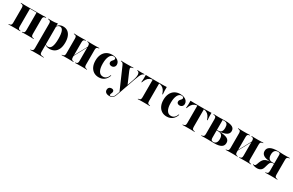

<svg xmlns="http://www.w3.org/2000/svg" viewBox="167 -1719 4885 3203"><g transform="rotate(30 2609.5 -118.0)"><path d="M388.7 -2.4Q364.5 -2.4 339.1 -2Q313.7 -1.6 277.4 0V-8.9L285.5 -9.7Q308.1 -12.1 317.3 -24.6Q326.6 -37.1 326.6 -66.9V-415.3H388.7Q415.3 -415.3 441.5 -415.7Q467.7 -416.1 505.6 -417.7V-408.9L494.4 -407.3Q470.2 -404.8 460.9 -392.7Q451.6 -380.6 451.6 -350.8V-66.9Q451.6 -37.1 460.9 -25Q470.2 -12.9 494.4 -9.7L505.6 -8.9V0Q467.7 -1.6 441.5 -2Q415.3 -2.4 388.7 -2.4ZM136.3 -2.4Q110.5 -2.4 83.9 -2Q57.3 -1.6 19.4 0V-8.9L30.6 -9.7Q55.6 -12.9 64.9 -25Q74.2 -37.1 74.2 -66.9V-350.8Q74.2 -380.6 64.9 -392.7Q55.6 -404.8 30.6 -407.3L19.4 -408.9V-417.7Q57.3 -416.1 83.9 -415.7Q110.5 -415.3 136.3 -415.3H199.2V-66.9Q199.2 -37.1 208.1 -24.6Q216.9 -12.1 239.5 -9.7L247.6 -8.9V0Q211.3 -1.6 186.3 -2Q161.3 -2.4 136.3 -2.4ZM168.5 -406.5V-415.3H357.3V-406.5Z M662.9 183.9Q637.1 183.9 610.5 184.3Q583.9 184.7 546.8 186.3V177.4L557.3 176.6Q582.3 173.4 591.5 161.3Q600.8 149.2 600.8 119.4V-208.9H725.8V119.4Q725.8 138.7 730.2 150.4Q734.7 162.1 746.8 167.7Q758.9 173.4 779 175.8L803.2 177.4V186.3Q773.4 184.7 749.6 184.3Q725.8 183.9 705.2 183.9Q684.7 183.9 662.9 183.9ZM831.5 -429Q882.3 -429 918.1 -403.2Q954 -377.4 973.4 -328.6Q992.7 -279.8 992.7 -211.3Q992.7 -140.3 971.8 -90.7Q950.8 -41.1 910.5 -14.9Q870.2 11.3 812.9 11.3Q775.8 11.3 750 -1.2Q724.2 -13.7 712.9 -30.6L714.5 -37.9Q722.6 -25.8 738.3 -16.9Q754 -8.1 774.2 -8.1Q819.4 -8.1 840.7 -57.7Q862.1 -107.3 862.1 -208.9Q862.1 -302.4 843.5 -352Q825 -401.6 784.7 -401.6Q762.9 -401.6 745.6 -387.9Q728.2 -374.2 716.1 -343.5L714.5 -350Q727.4 -388.7 757.3 -408.9Q787.1 -429 831.5 -429ZM600.8 -208.9V-350Q600.8 -380.6 591.5 -392.3Q582.3 -404 555.6 -407.3L546.8 -408.9V-417.7Q568.5 -416.1 585.1 -415.7Q601.6 -415.3 617.7 -415.3Q646.8 -415.3 673.4 -418.1Q700 -421 725.8 -426.6V-417.7V-208.9Z M1412.9 -2.4Q1388.7 -2.4 1363.7 -2Q1338.7 -1.6 1302.4 0V-8.9L1309.7 -9.7Q1333.1 -12.1 1341.9 -24.6Q1350.8 -37.1 1350.8 -66.9V-208.9H1475.8V-66.9Q1475.8 -37.1 1485.1 -25Q1494.4 -12.9 1518.5 -9.7L1529.8 -8.9V0Q1491.9 -1.6 1465.7 -2Q1439.5 -2.4 1412.9 -2.4ZM1160.5 -2.4Q1134.7 -2.4 1108.1 -2Q1081.5 -1.6 1043.5 0V-8.9L1054.8 -9.7Q1079.8 -12.9 1089.1 -25Q1098.4 -37.1 1098.4 -66.9V-350.8Q1098.4 -380.6 1089.1 -392.7Q1079.8 -404.8 1054.8 -407.3L1043.5 -408.9V-417.7Q1081.5 -416.1 1108.1 -415.7Q1134.7 -415.3 1160.5 -415.3Q1185.5 -415.3 1210.5 -415.7Q1235.5 -416.1 1271.8 -417.7V-408.9L1263.7 -408.1Q1241.1 -405.6 1232.3 -393.1Q1223.4 -380.6 1223.4 -350.8V-66.9Q1223.4 -37.1 1232.3 -24.6Q1241.1 -12.1 1263.7 -9.7L1271.8 -8.9V0Q1235.5 -1.6 1210.5 -2Q1185.5 -2.4 1160.5 -2.4ZM1350.8 -208.9V-350.8Q1350.8 -380.6 1341.5 -393.1Q1332.3 -405.6 1309.7 -408.1L1301.6 -408.9V-417.7Q1337.9 -416.1 1363.3 -415.7Q1388.7 -415.3 1412.9 -415.3Q1439.5 -415.3 1465.7 -415.7Q1491.9 -416.1 1529.8 -417.7V-408.9L1518.5 -407.3Q1494.4 -404.8 1485.1 -392.7Q1475.8 -380.6 1475.8 -350.8V-208.9ZM1190.3 -29 1188.7 -39.5 1378.2 -388.7 1379.8 -377.4Z M1761.3 11.3Q1704.8 11.3 1663.7 -15.3Q1622.6 -41.9 1600 -90.3Q1577.4 -138.7 1577.4 -205.6Q1577.4 -275 1601.6 -325Q1625.8 -375 1670.2 -402Q1714.5 -429 1775.8 -429Q1819.4 -429 1852.4 -415.7Q1885.5 -402.4 1904 -378.6Q1922.6 -354.8 1922.6 -324.2Q1922.6 -294.4 1904 -275.4Q1885.5 -256.5 1855.6 -256.5Q1831.5 -256.5 1816.9 -269Q1802.4 -281.5 1802.4 -300.8Q1802.4 -321.8 1813.7 -335.5Q1825 -349.2 1836.3 -361.7Q1847.6 -374.2 1847.6 -388.7Q1847.6 -401.6 1836.3 -409.3Q1825 -416.9 1806.5 -416.9Q1760.5 -416.9 1734.3 -364.5Q1708.1 -312.1 1708.1 -222.6Q1708.1 -130.6 1736.3 -82.3Q1764.5 -33.9 1817.7 -33.9Q1854 -33.9 1880.2 -56Q1906.5 -78.2 1922.6 -122.6L1931.5 -118.5Q1910.5 -54.8 1866.9 -21.8Q1823.4 11.3 1761.3 11.3Z M2189.5 54 2006.5 -365.3Q1999.2 -379.8 1993.1 -388.7Q1987.1 -397.6 1979 -401.6Q1971 -405.6 1959.7 -407.3L1948.4 -408.9V-417.7Q1966.9 -416.9 1994 -416.1Q2021 -415.3 2051.6 -415.3H2049.2H2058.1Q2087.1 -415.3 2111.7 -415.7Q2136.3 -416.1 2156 -416.5Q2175.8 -416.9 2187.9 -417.7V-408.9L2174.2 -407.3Q2147.6 -404 2141.5 -390.7Q2135.5 -377.4 2151.6 -337.9L2247.6 -115.3L2240.3 -107.3L2285.5 -236.3Q2304 -288.7 2308.1 -325.8Q2312.1 -362.9 2302 -383.5Q2291.9 -404 2269.4 -408.1L2263.7 -408.9V-417.7Q2286.3 -416.9 2303.2 -416.1Q2320.2 -415.3 2337.1 -415.3Q2354.8 -415.3 2369 -416.1Q2383.1 -416.9 2399.2 -417.7V-408.9L2391.1 -406.5Q2375 -400 2361.7 -385.1Q2348.4 -370.2 2333.5 -336.7Q2318.5 -303.2 2297.6 -242.7L2194.4 54ZM2071.8 192.7Q2029.8 192.7 2006 174.2Q1982.3 155.6 1982.3 123.4Q1982.3 96 1999.6 79Q2016.9 62.1 2045.2 62.1Q2066.1 62.1 2078.6 72.2Q2091.1 82.3 2091.1 99.2Q2091.1 112.9 2086.3 124.6Q2081.5 136.3 2076.6 147.2Q2071.8 158.1 2071.8 168.5Q2071.8 181.5 2087.1 181.5Q2111.3 181.5 2131.5 164.9Q2151.6 148.4 2163.7 112.9L2191.9 32.3L2200.8 35.5L2172.6 114.5Q2162.9 141.9 2149.2 159.3Q2135.5 176.6 2116.5 184.7Q2097.6 192.7 2071.8 192.7Z M2626.6 -2.4Q2600.8 -2.4 2574.6 -2Q2548.4 -1.6 2510.5 0V-8.9L2521 -9.7Q2546 -12.9 2555.2 -25Q2564.5 -37.1 2564.5 -66.9V-208.9H2689.5V-66.9Q2689.5 -37.1 2698.8 -25Q2708.1 -12.9 2733.1 -9.7L2743.5 -8.9V0Q2705.6 -1.6 2679.4 -2Q2653.2 -2.4 2626.6 -2.4ZM2600 -406.5Q2546.8 -406.5 2514.1 -391.1Q2481.5 -375.8 2462.5 -346.4Q2443.5 -316.9 2429 -275.8H2420.2Q2424.2 -312.1 2425.4 -347.6Q2426.6 -383.1 2425 -416.9Q2446.8 -416.1 2469.4 -415.7Q2491.9 -415.3 2513.7 -415.3L2600 -414.5H2654H2740.3Q2762.1 -414.5 2784.7 -415.3Q2807.3 -416.1 2829 -416.9Q2827.4 -383.1 2829 -347.6Q2830.6 -312.1 2833.9 -275.8H2824.2Q2811.3 -316.9 2791.9 -346Q2772.6 -375 2739.9 -390.7Q2707.3 -406.5 2654 -406.5ZM2564.5 -208.9V-409.7H2689.5V-208.9Z M3071 11.3Q3014.5 11.3 2973.4 -15.3Q2932.3 -41.9 2909.7 -90.3Q2887.1 -138.7 2887.1 -205.6Q2887.1 -275 2911.3 -325Q2935.5 -375 2979.8 -402Q3024.2 -429 3085.5 -429Q3129 -429 3162.1 -415.7Q3195.2 -402.4 3213.7 -378.6Q3232.3 -354.8 3232.3 -324.2Q3232.3 -294.4 3213.7 -275.4Q3195.2 -256.5 3165.3 -256.5Q3141.1 -256.5 3126.6 -269Q3112.1 -281.5 3112.1 -300.8Q3112.1 -321.8 3123.4 -335.5Q3134.7 -349.2 3146 -361.7Q3157.3 -374.2 3157.3 -388.7Q3157.3 -401.6 3146 -409.3Q3134.7 -416.9 3116.1 -416.9Q3070.2 -416.9 3044 -364.5Q3017.7 -312.1 3017.7 -222.6Q3017.7 -130.6 3046 -82.3Q3074.2 -33.9 3127.4 -33.9Q3163.7 -33.9 3189.9 -56Q3216.1 -78.2 3232.3 -122.6L3241.1 -118.5Q3220.2 -54.8 3176.6 -21.8Q3133.1 11.3 3071 11.3Z M3487.9 -2.4Q3462.1 -2.4 3435.9 -2Q3409.7 -1.6 3371.8 0V-8.9L3382.3 -9.7Q3407.3 -12.9 3416.5 -25Q3425.8 -37.1 3425.8 -66.9V-208.9H3550.8V-66.9Q3550.8 -37.1 3560.1 -25Q3569.4 -12.9 3594.4 -9.7L3604.8 -8.9V0Q3566.9 -1.6 3540.7 -2Q3514.5 -2.4 3487.9 -2.4ZM3461.3 -406.5Q3408.1 -406.5 3375.4 -391.1Q3342.7 -375.8 3323.8 -346.4Q3304.8 -316.9 3290.3 -275.8H3281.5Q3285.5 -312.1 3286.7 -347.6Q3287.9 -383.1 3286.3 -416.9Q3308.1 -416.1 3330.6 -415.7Q3353.2 -415.3 3375 -415.3L3461.3 -414.5H3515.3H3601.6Q3623.4 -414.5 3646 -415.3Q3668.5 -416.1 3690.3 -416.9Q3688.7 -383.1 3690.3 -347.6Q3691.9 -312.1 3695.2 -275.8H3685.5Q3672.6 -316.9 3653.2 -346Q3633.9 -375 3601.2 -390.7Q3568.5 -406.5 3515.3 -406.5ZM3425.8 -208.9V-409.7H3550.8V-208.9Z M3848.4 -2.4Q3822.6 -2.4 3796 -2Q3769.4 -1.6 3732.3 0L3731.5 -8.9L3742.7 -9.7Q3767.7 -12.9 3777 -25Q3786.3 -37.1 3786.3 -66.9V-350Q3786.3 -380.6 3777 -392.7Q3767.7 -404.8 3742.7 -407.3L3731.5 -408.9V-417.7Q3769.4 -416.1 3796 -415.7Q3822.6 -415.3 3848.4 -415.3Q3876.6 -415.3 3903.6 -416.5Q3930.6 -417.7 3963.7 -417.7Q4052.4 -417.7 4094 -394.4Q4135.5 -371 4135.5 -321Q4135.5 -273.4 4092.7 -246.8Q4050 -220.2 3962.9 -212.9V-212.1Q4061.3 -210.5 4110.1 -185.9Q4158.9 -161.3 4158.9 -107.3Q4158.9 -51.6 4115.3 -25.8Q4071.8 0 3980.6 0Q3953.2 0 3916.1 -1.2Q3879 -2.4 3848.4 -2.4ZM3911.3 -72.6Q3911.3 -47.6 3916.1 -33.9Q3921 -20.2 3934.3 -14.9Q3947.6 -9.7 3971.8 -9.7H3953.2Q3991.1 -9.7 4010.9 -34.7Q4030.6 -59.7 4030.6 -107.3Q4030.6 -158.1 4008.1 -182.3Q3985.5 -206.5 3938.7 -206.5H3886.3V-215.3H3923.4Q3972.6 -215.3 3993.5 -238.3Q4014.5 -261.3 4014.5 -314.5Q4014.5 -362.1 3997.6 -384.7Q3980.6 -407.3 3941.1 -407.3H3908.1L3911.3 -409.7Z M4573.4 -2.4Q4549.2 -2.4 4524.2 -2Q4499.2 -1.6 4462.9 0V-8.9L4470.2 -9.7Q4493.5 -12.1 4502.4 -24.6Q4511.3 -37.1 4511.3 -66.9V-208.9H4636.3V-66.9Q4636.3 -37.1 4645.6 -25Q4654.8 -12.9 4679 -9.7L4690.3 -8.9V0Q4652.4 -1.6 4626.2 -2Q4600 -2.4 4573.4 -2.4ZM4321 -2.4Q4295.2 -2.4 4268.5 -2Q4241.9 -1.6 4204 0V-8.9L4215.3 -9.7Q4240.3 -12.9 4249.6 -25Q4258.9 -37.1 4258.9 -66.9V-350.8Q4258.9 -380.6 4249.6 -392.7Q4240.3 -404.8 4215.3 -407.3L4204 -408.9V-417.7Q4241.9 -416.1 4268.5 -415.7Q4295.2 -415.3 4321 -415.3Q4346 -415.3 4371 -415.7Q4396 -416.1 4432.3 -417.7V-408.9L4424.2 -408.1Q4401.6 -405.6 4392.7 -393.1Q4383.9 -380.6 4383.9 -350.8V-66.9Q4383.9 -37.1 4392.7 -24.6Q4401.6 -12.1 4424.2 -9.7L4432.3 -8.9V0Q4396 -1.6 4371 -2Q4346 -2.4 4321 -2.4ZM4511.3 -208.9V-350.8Q4511.3 -380.6 4502 -393.1Q4492.7 -405.6 4470.2 -408.1L4462.1 -408.9V-417.7Q4498.4 -416.1 4523.8 -415.7Q4549.2 -415.3 4573.4 -415.3Q4600 -415.3 4626.2 -415.7Q4652.4 -416.1 4690.3 -417.7V-408.9L4679 -407.3Q4654.8 -404.8 4645.6 -392.7Q4636.3 -380.6 4636.3 -350.8V-208.9ZM4350.8 -29 4349.2 -39.5 4538.7 -388.7 4540.3 -377.4Z M5082.3 -2.4Q5055.6 -2.4 5029.4 -2Q5003.2 -1.6 4965.3 0V-8.9L4976.6 -9.7Q5000.8 -12.9 5010.1 -25Q5019.4 -37.1 5019.4 -66.9V-371.8Q5019.4 -392.7 5010.5 -401.2Q5001.6 -409.7 4979.8 -409.7Q4937.9 -409.7 4916.9 -384.7Q4896 -359.7 4896 -309.7Q4896 -259.7 4916.5 -235.1Q4937.1 -210.5 4978.2 -210.5H5050V-203.2H4946.8Q4862.1 -203.2 4818.5 -230.6Q4775 -258.1 4775 -309.7Q4775 -364.5 4823 -391.9Q4871 -419.4 4966.1 -419.4Q4994.4 -419.4 5021.8 -417.7Q5049.2 -416.1 5081.5 -415.3H5082.3Q5108.9 -415.3 5134.7 -415.7Q5160.5 -416.1 5198.4 -417.7V-408.9L5187.9 -407.3Q5162.9 -404.8 5153.6 -392.7Q5144.4 -380.6 5144.4 -350.8V-66.9Q5144.4 -37.1 5153.6 -25Q5162.9 -12.9 5187.9 -9.7L5198.4 -8.9V0Q5160.5 -1.6 5134.7 -2Q5108.9 -2.4 5082.3 -2.4ZM4806.5 4.8Q4781.5 4.8 4758.5 -1.2Q4735.5 -7.3 4721 -18.5L4724.2 -26.6Q4733.9 -21 4741.9 -21Q4751.6 -21 4760.1 -29.4Q4768.5 -37.9 4775 -55.6L4790.3 -97.6Q4803.2 -130.6 4819.8 -151.6Q4836.3 -172.6 4862.1 -184.3Q4887.9 -196 4928.2 -200.8Q4968.5 -205.6 5028.2 -205.6H5059.7V-201.6H5009.7Q4986.3 -201.6 4971.8 -195.2Q4957.3 -188.7 4948 -172.2Q4938.7 -155.6 4930.6 -125.8L4916.9 -79Q4905.6 -36.3 4878.2 -15.7Q4850.8 4.8 4806.5 4.8Z"/></g></svg>

Font: Playfair 144pt SemiCondensed ExtraBold
Style: Regular
Weight: 800
Width: 4
Designer: Claus Eggers Sørensen
Foundry: Claus Eggers Sørensen
Version: Version 2.203